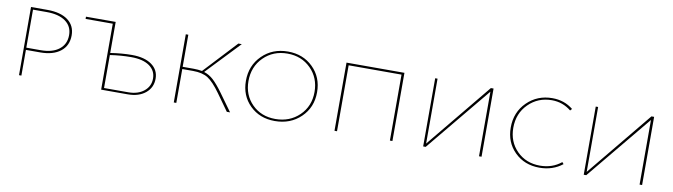

<svg xmlns="http://www.w3.org/2000/svg" viewBox="-30 -866 4463 1273"><g transform="rotate(10 2201.0 -229.5)"><path d="M214 -459Q303 -459 352.5 -422.5Q402 -386 402 -320Q402 -251 352.5 -212Q303 -173 216 -173H120V0H104V-459ZM217 -188Q296 -188 340.5 -223Q385 -258 385 -319Q385 -378 339.5 -411Q294 -444 212 -444H120V-188Z M819 -262Q904 -262 952 -227.5Q1000 -193 1000 -134Q1000 -74 955 -37Q910 0 836 0H657V-444H474V-459H674V-250Q753 -262 819 -262ZM836 -14Q902 -14 942.5 -47Q983 -80 983 -132Q983 -185 939.5 -216Q896 -247 816 -247Q746 -247 674 -236V-14Z M1439 -119 1525 0H1503L1423 -112Q1374 -180 1336.5 -204Q1299 -228 1235 -228H1163V0H1146V-459H1163V-243H1238Q1267 -243 1294 -238L1500 -459H1523L1309 -234Q1344 -223 1372.5 -197Q1401 -171 1439 -119Z M1826 5Q1724 5 1658 -60Q1592 -125 1592 -225Q1592 -328 1661 -396Q1730 -464 1834 -464Q1936 -464 2003 -398Q2070 -332 2070 -231Q2070 -129 2000.5 -62Q1931 5 1826 5ZM1827 -9Q1924 -9 1988.5 -71.5Q2053 -134 2053 -230Q2053 -325 1990.5 -387.5Q1928 -450 1833 -450Q1737 -450 1673 -386.5Q1609 -323 1609 -226Q1609 -132 1670.5 -70.5Q1732 -9 1827 -9Z M2618 -459V0H2601V-444H2245V0H2228V-459Z M3218 -459V0H3201V-435L2842 0H2825V-459H2841V-22L3200 -459Z M3608 5Q3507 5 3441 -60Q3375 -125 3375 -225Q3375 -328 3444 -396Q3513 -464 3614 -464Q3695 -464 3754 -416L3743 -404Q3686 -450 3613 -450Q3520 -450 3456 -386.5Q3392 -323 3392 -226Q3392 -132 3453.5 -70.5Q3515 -9 3609 -9Q3692 -9 3752 -58L3762 -46Q3697 5 3608 5Z M4299 -459V0H4282V-435L3923 0H3906V-459H3922V-22L4281 -459Z"/></g></svg>

Font: EauTestSC Thin
Style: Regular
Weight: 250
Designer: Christian Thalmann (Catharsis Fonts)
Version: Version 0.001;PS 000.001;hotconv 1.0.88;makeotf.lib2.5.64775